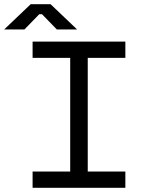

<svg xmlns="http://www.w3.org/2000/svg" viewBox="-72 -899 688 919"><path d="M84 -622V-700H528V-622H348V-78H528V0H84V-78H264V-622ZM45 -758H-52L75 -879H170L297 -758H200L129 -831H116Z"/></svg>

Font: Rilu
Style: Regular
Weight: 500
Designer: Alí Sinisterra
Foundry: Alí Sinisterra
Version: 0.1